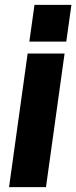

<svg xmlns="http://www.w3.org/2000/svg" viewBox="-20 -765 312 785"><path d="M100 -595 121 -745H272L251 -595ZM17 0 93 -546H244L168 0Z"/></svg>

Font: Plus Jakarta Sans ExtraBold
Style: Italic
Weight: 800
Italic angle: -8°
Designer: Gumpita Rahayu
Foundry: Tokotype
Version: Version 2.071; ttfautohint (v1.8.4.7-5d5b);gftools[0.9.29]